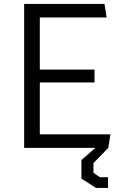

<svg xmlns="http://www.w3.org/2000/svg" viewBox="-20 -750 660 974"><path d="M102.5 0H464L393 62V156L467.5 203.5H528V149H486.5L454 126.5V77.5L529.5 0L540 -68.5H182V-331.5H459.5V-397H182V-661.5H521L510 -730H102.5Z"/></svg>

Font: Monaspace Krypton Light
Style: Regular
Weight: 300
Designer: Riley Cran & the Lettermatic Team
Foundry: Lettermatic
Version: Version 1.101 (Monaspace Krypton)